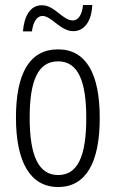

<svg xmlns="http://www.w3.org/2000/svg" viewBox="-20 -740 464 770"><path d="M350 -720H313C309 -682 295 -658 272 -658C231 -658 200 -719 148 -719C102 -719 77 -677 72 -614H108C113 -655 130 -676 150 -676C187 -676 222 -615 274 -615C315 -615 347 -650 350 -720ZM380 -267C380 -443 326 -542 213 -542C98 -542 44 -445 44 -268C44 -91 101 10 213 10C326 10 380 -90 380 -267ZM99 -268C99 -416 132 -494 213 -494C294 -494 326 -413 326 -267C326 -112 291 -38 213 -38C134 -38 99 -117 99 -268Z"/></svg>

Font: Noto Sans UI Condensed Light
Style: Regular
Weight: 300
Width: 3
Designer: Monotype Design Team
Foundry: Monotype Imaging Inc.
Version: Version 1.901